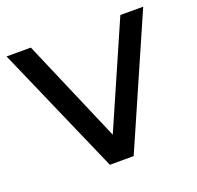

<svg xmlns="http://www.w3.org/2000/svg" viewBox="-101 -636 761 742"><g transform="rotate(-20 279.0 -265.0)"><path d="M230 0 -2 -530H98L304 -50H256L466 -530H560L328 0Z"/></g></svg>

Font: MOST Montserrat Medium
Style: Regular
Weight: 500
Designer: Julieta Ulanovsky
Foundry: Julieta Ulanovsky
Version: Version 8.000;March 11, 2024;FontCreator 15.0.0.2926 64-bit